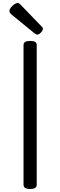

<svg xmlns="http://www.w3.org/2000/svg" viewBox="-20 -1247 403 1281"><path d="M181 14Q159 14 148 7Q137 0 137 -14V-947Q137 -961 148 -967.5Q159 -974 181 -974Q203 -974 214 -967.5Q225 -961 225 -947V-14Q225 0 214 7Q203 14 181 14ZM228 -1016Q224 -1016 219.5 -1019Q215 -1022 209 -1026L58 -1149Q49 -1157 46 -1162Q43 -1167 43 -1174Q43 -1185 52.5 -1197Q62 -1209 75 -1218Q88 -1227 97 -1227Q104 -1227 108.5 -1224Q113 -1221 117 -1216L257 -1071Q264 -1065 265 -1061.5Q266 -1058 266 -1054Q266 -1044 253 -1030Q240 -1016 228 -1016Z"/></svg>

Font: Playwrite IT Trad
Style: Regular
Weight: 400
Designer: Veronika Burian, José Scaglione
Foundry: TypeTogether
Version: Version 1.002